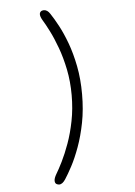

<svg xmlns="http://www.w3.org/2000/svg" viewBox="-62 -805 744 1056"><g transform="rotate(-5 309.5 -277.0)"><path d="M209 201Q203 198.5 200.5 193.2Q198 188 198 181Q198 174 201.2 165Q204.5 156 210 146.5Q225 122 245.5 80.8Q266 39.5 286 -15.8Q306 -71 319.2 -137.8Q332.5 -204.5 332.5 -280Q332.5 -355.5 319 -422Q305.5 -488.5 285.2 -543.8Q265 -599 244.2 -640Q223.5 -681 208.5 -705Q197 -724.5 197 -737.5Q197 -750 208 -756Q215 -758.5 221 -758.5Q230 -758.5 238.8 -752.8Q247.5 -747 255 -735Q273.5 -707.5 296.5 -664.8Q319.5 -622 340.8 -564.5Q362 -507 376 -435.8Q390 -364.5 390 -280Q390 -195.5 375.8 -123Q361.5 -50.5 340 8.5Q318.5 67.5 295.8 110.2Q273 153 256.5 178Q248.5 190.5 239.8 197.2Q231 204 221.5 204Q218.5 204 215.2 203.2Q212 202.5 209 201Z"/></g></svg>

Font: Sono Monospace Light
Style: Regular
Weight: 300
Version: Version 2.112